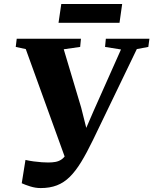

<svg xmlns="http://www.w3.org/2000/svg" viewBox="-20 -940 780 976"><path d="M187 16Q160 16 133.2 7.5Q106.5 -1 90.5 -8.5L109.5 -127Q129 -122.5 151 -119.5Q173 -116.5 192.8 -115.2Q212.5 -114 225 -114Q245.5 -114 262 -117Q278.5 -120 292 -129Q305.5 -138 317 -156.2Q328.5 -174.5 340 -205L320.5 -111.5L111 -690.5L60 -701.5L65 -743H391.5L387.5 -701.5L304 -689.5L392.5 -393.5L433.5 -230.5L387 -217L456 -376.5L595 -688.5L514 -701.5L518 -743H739.5L734 -701.5L675.5 -690.5L452.5 -228Q421 -163 392.8 -116.8Q364.5 -70.5 334.8 -41Q305 -11.5 269.2 2.2Q233.5 16 187 16ZM291.5 -919.5H601L587.5 -824H277.5Z"/></svg>

Font: Merriweather 60pt Black
Style: Italic
Weight: 900
Italic angle: -7.8°
Version: Version 2.101